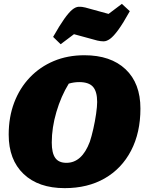

<svg xmlns="http://www.w3.org/2000/svg" viewBox="-20 -960 747 994"><path d="M315 14Q179 14 102 -59.5Q25 -133 25 -263Q25 -354 53.5 -429Q82 -504 134.5 -559Q187 -614 258.5 -644Q330 -674 417 -674Q553 -674 630 -601.5Q707 -529 707 -398Q707 -273 658.5 -180Q610 -87 522 -36.5Q434 14 315 14ZM324 -117Q404 -117 445 -226Q454 -253 463 -292.5Q472 -332 477.5 -370.5Q483 -409 483 -432Q483 -486 461.5 -510.5Q440 -535 390 -535Q363 -535 336 -527Q296 -462 272 -380.5Q248 -299 248 -222Q248 -168 266 -142.5Q284 -117 324 -117ZM294 -731 255 -769Q289 -829 312.5 -862Q336 -895 353.5 -909.5Q371 -924 387 -925Q403 -926 422 -921L542 -888L611 -940L652 -902Q617 -839 592.5 -805.5Q568 -772 550 -759Q532 -746 516.5 -746Q501 -746 484 -750L363 -783Z"/></svg>

Font: Piazzolla Black
Style: Italic
Weight: 900
Italic angle: -11.3°
Designer: Juan Pablo del Peral
Foundry: Huerta Tipografica
Version: Version 1.330